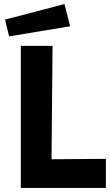

<svg xmlns="http://www.w3.org/2000/svg" viewBox="-20 -930 544 950"><path d="M83 0V-703H240L235 -142L504 -144V0ZM25 -750 5 -833 299 -910 327 -800Z"/></svg>

Font: Ruda SemiBold
Style: Bold
Weight: 900
Designer: Mariela Monsalve and Angelina Sanchez
Foundry: Mariela Monsalve and Angelina Sanchez
Version: Version 2.000